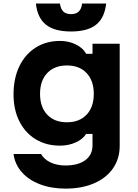

<svg xmlns="http://www.w3.org/2000/svg" viewBox="-20 -864 790 1102"><path d="M356.1 218.6Q274.8 218.6 209.7 193.8Q144.5 169 104.9 123.8Q65.3 78.7 57.7 20H215.7Q232.7 50.5 269.9 68.2Q307.2 85.8 356.1 85.8Q428.6 85.8 469.8 55.2Q511 24.7 511 -30V-95.3H474.5Q455.1 -64.7 413.9 -46.3Q372.7 -28 324.3 -28Q245 -28 184.6 -64.8Q124.2 -101.7 90.9 -168.3Q57.7 -234.8 57.7 -322.6Q57.7 -413.8 90.9 -483.1Q124.2 -552.5 184.6 -590.8Q245 -629.1 324.3 -629.1Q374.3 -629.1 415.5 -608.8Q456.7 -588.5 474.5 -555.2H511V-613.1H667V-26.6Q667 46.4 628.8 102Q590.5 157.7 519.9 188.1Q449.3 218.6 356.1 218.6ZM364 -162.2Q435.9 -162.2 477.1 -205.9Q518.3 -249.7 518.3 -325.3Q518.3 -400.9 477.1 -444.6Q435.9 -488.3 364.1 -488.3Q292.3 -488.3 251 -444.6Q209.8 -400.9 209.8 -325.3Q209.8 -249.7 251 -205.9Q292.2 -162.2 364 -162.2ZM387.6 -782.9Q416.4 -782.9 432 -797.8Q447.6 -812.7 451.2 -843.8H589.3Q580.4 -761.3 531.6 -722.3Q482.8 -683.3 387.6 -683.3Q292.5 -683.3 243.7 -722.3Q194.9 -761.3 185.9 -843.8H324Q328.3 -812.7 343.6 -797.8Q358.8 -782.9 387.6 -782.9Z"/></svg>

Font: Martian Mono sWd Rg
Style: Regular
Weight: 400
Width: 6
Monospace: yes
Designer: Roman Shamin
Foundry: Evil Martians
Version: Version 1.000